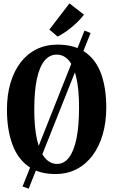

<svg xmlns="http://www.w3.org/2000/svg" viewBox="-20 -1015 668 1132"><path d="M478 -834.5 514 -820.5 149 97.5 113 84.5ZM309.5 11Q209.5 12 145.5 -35.2Q81.5 -82.5 51.2 -168.5Q21 -254.5 21 -368.5Q21 -456.5 42.2 -527.2Q63.5 -598 102.5 -648.2Q141.5 -698.5 196.5 -725.2Q251.5 -752 319 -752Q421 -751.5 484.5 -705.8Q548 -660 577.2 -577Q606.5 -494 606.5 -382.5Q606.5 -295 585.8 -223Q565 -151 526 -98.8Q487 -46.5 432.2 -18Q377.5 10.5 309.5 11ZM316.5 -48.5Q357.5 -48.5 386.5 -86Q415.5 -123.5 430.8 -197.5Q446 -271.5 446 -382Q446 -488 430.2 -557Q414.5 -626 385 -659.5Q355.5 -693 314 -693Q272.5 -693 243 -657.8Q213.5 -622.5 197.8 -551Q182 -479.5 182 -369Q182 -263.5 198.2 -192Q214.5 -120.5 244.8 -84.5Q275 -48.5 316.5 -48.5ZM319.5 -799.5 271 -840.5 389.5 -995 475 -928.5Q460.5 -909 441.5 -890Q422.5 -871 401.5 -853.8Q380.5 -836.5 359.8 -822.8Q339 -809 320 -799.5Z"/></svg>

Font: Merriweather 24pt SemiCondensed
Style: Bold
Weight: 700
Width: 4
Designer: Eben Sorkin
Foundry: Eben Sorkin
Version: Version 2.100